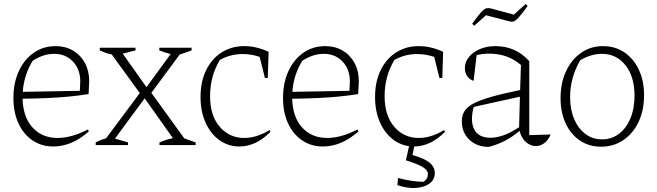

<svg xmlns="http://www.w3.org/2000/svg" viewBox="-20 -714 3236 945"><path d="M242 7Q184 7 139.5 -23.5Q95 -54 70.5 -107.5Q46 -161 46 -232Q46 -305 72 -362.5Q98 -420 145 -453.5Q192 -487 254 -487Q302 -487 339.5 -465Q377 -443 398 -404Q419 -365 419 -315L416 -251Q366 -243 318 -238.5Q270 -234 215.5 -231.5Q161 -229 91 -228Q94 -136 141 -85.5Q188 -35 263 -35Q332 -35 413 -77L417 -67Q334 7 242 7ZM141 -415Q98 -346 92 -262L373 -267L375 -313Q375 -373 339 -411Q303 -449 247 -449Q193 -449 141 -415Z M451 0V-13Q475 -26 502 -33L668 -256L530 -446Q513 -449 498.5 -454.5Q484 -460 471 -466V-479H647V-466L584 -450L701 -285L820 -448Q791 -455 764 -466V-479H923V-466L864 -445L725 -257L887 -33L943 -13V0H765V-13Q797 -27 831 -34L692 -230L546 -32L610 -13V0Z M1158 7Q1103 7 1059.5 -24.5Q1016 -56 991.5 -111Q967 -166 967 -236Q967 -313 995 -369.5Q1023 -426 1071.5 -456.5Q1120 -487 1182 -487Q1242 -487 1302 -459L1298 -330H1284L1258 -434Q1218 -448 1174 -448Q1114 -448 1062 -419Q1014 -339 1014 -241Q1014 -145 1061.5 -90Q1109 -35 1182 -35Q1243 -35 1307 -74L1311 -65Q1240 7 1158 7Z M1569 7Q1511 7 1466.5 -23.5Q1422 -54 1397.5 -107.5Q1373 -161 1373 -232Q1373 -305 1399 -362.5Q1425 -420 1472 -453.5Q1519 -487 1581 -487Q1629 -487 1666.5 -465Q1704 -443 1725 -404Q1746 -365 1746 -315L1743 -251Q1693 -243 1645 -238.5Q1597 -234 1542.5 -231.5Q1488 -229 1418 -228Q1421 -136 1468 -85.5Q1515 -35 1590 -35Q1659 -35 1740 -77L1744 -67Q1661 7 1569 7ZM1468 -415Q1425 -346 1419 -262L1700 -267L1702 -313Q1702 -373 1666 -411Q1630 -449 1574 -449Q1520 -449 1468 -415Z M2017 7Q1962 7 1918.5 -24.5Q1875 -56 1850.5 -111Q1826 -166 1826 -236Q1826 -313 1854 -369.5Q1882 -426 1930.5 -456.5Q1979 -487 2041 -487Q2101 -487 2161 -459L2157 -330H2143L2117 -434Q2077 -448 2033 -448Q1973 -448 1921 -419Q1873 -339 1873 -241Q1873 -145 1920.5 -90Q1968 -35 2041 -35Q2102 -35 2166 -74L2170 -65Q2099 7 2017 7ZM1997 -12H2023L2010 49Q2067 65 2093.5 86Q2120 107 2120 138Q2120 170 2094.5 189Q2069 208 2027 211Q1985 214 1936 197L1939 162Q1973 171 2002.5 175.5Q2032 180 2064 181Q2086 167 2086 142Q2086 124 2061 108.5Q2036 93 1978 75Z M2386 9Q2327 9 2290 -26.5Q2253 -62 2253 -117Q2253 -145 2265.5 -166Q2278 -187 2309.5 -204Q2341 -221 2397 -237Q2453 -253 2540 -271L2544 -394Q2480 -450 2387 -450Q2358 -450 2326 -443L2311 -316Q2290 -323 2279 -340Q2268 -357 2268 -378Q2268 -409 2288 -433.5Q2308 -458 2342 -472.5Q2376 -487 2419 -487Q2518 -487 2585 -413V-49L2690 -52Q2679 -24 2659 -9.5Q2639 5 2617 5Q2592 5 2569.5 -14Q2547 -33 2537 -70Q2503 -41 2467 -22Q2431 -3 2386 9ZM2303 -129Q2303 -85 2326 -60.5Q2349 -36 2394 -36Q2457 -36 2535 -88L2539 -238L2312 -188Q2303 -158 2303 -129ZM2314 -587 2304 -597Q2334 -639 2349.5 -655.5Q2365 -672 2375.5 -673.5Q2386 -675 2398 -672L2509 -642L2567 -694L2577 -685Q2548 -644 2532 -627Q2516 -610 2505.5 -608Q2495 -606 2483 -610L2372 -639Z M2938 8Q2879 8 2834 -22.5Q2789 -53 2764 -107Q2739 -161 2739 -231Q2739 -306 2766 -363.5Q2793 -421 2840 -454Q2887 -487 2948 -487Q3008 -487 3053.5 -456Q3099 -425 3124.5 -370.5Q3150 -316 3150 -246Q3150 -171 3123 -114Q3096 -57 3048 -24.5Q3000 8 2938 8ZM2943 -28Q2990 -28 3026 -55Q3062 -82 3082.5 -130.5Q3103 -179 3103 -243Q3103 -337 3058.5 -393Q3014 -449 2942 -449Q2890 -449 2836 -418Q2786 -332 2786 -237Q2786 -175 2806 -128Q2826 -81 2861.5 -54.5Q2897 -28 2943 -28Z"/></svg>

Font: Piazzolla ExtraLight
Style: Regular
Weight: 200
Designer: Juan Pablo del Peral
Foundry: Huerta Tipografica
Version: Version 1.330